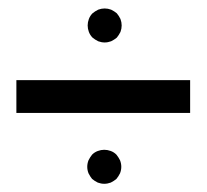

<svg xmlns="http://www.w3.org/2000/svg" viewBox="-20 -452 500 463"><path d="M248 -352.5Q240.2 -349.6 232.4 -349.6Q224.6 -349.6 216.8 -352.5Q209 -356.4 203.1 -361.3Q197.3 -367.2 194.3 -375Q191.4 -382.8 191.4 -390.6Q191.4 -398.4 194.3 -406.2Q197.3 -414.1 203.1 -419.9Q209 -424.8 216.8 -428.7Q224.6 -431.6 232.4 -431.6Q240.2 -431.6 248 -428.7Q255.9 -424.8 261.7 -419.9Q266.6 -414.1 270.5 -406.2Q273.4 -398.4 273.4 -390.6Q273.4 -382.8 270.5 -375Q266.6 -367.2 261.7 -361.3Q255.9 -356.4 248 -352.5ZM247.1 -11.7Q239.3 -8.8 231.4 -8.8Q223.6 -8.8 215.8 -11.7Q208 -15.6 202.1 -20.5Q197.3 -26.4 193.4 -34.2Q190.4 -42 190.4 -49.8Q190.4 -57.6 193.4 -65.4Q197.3 -73.2 202.1 -79.1Q208 -85 215.8 -87.9Q223.6 -90.8 231.4 -90.8Q239.3 -90.8 247.1 -87.9Q254.9 -85 260.7 -79.1Q265.6 -73.2 269.5 -65.4Q272.5 -57.6 272.5 -49.8Q272.5 -42 269.5 -34.2Q265.6 -26.4 260.7 -20.5Q254.9 -15.6 247.1 -11.7ZM438.5 -258.8V-179.7H19.5V-258.8Z"/></svg>

Font: mr_KirucoupageG
Style: Regular
Weight: 400
Designer: Jan Henkel
Version: Version 1.00 May 25, 2020, initial release